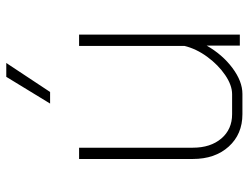

<svg xmlns="http://www.w3.org/2000/svg" viewBox="-108 -656 773 596"><g transform="rotate(-90 278.0 -358.5)"><path d="M82 -146V-499H117V-146Q117 -91 145.5 -57.5Q174 -24 221 -24H283Q311 -24 342.5 -45.5Q374 -67 399 -101Q424 -135 433 -172V-499H468V0H434V-103Q406 -54 364.5 -23Q323 8 284 8H221Q159 8 120.5 -34.5Q82 -77 82 -146ZM337 -725H380L290 -589H254Z"/></g></svg>

Font: Bai Jamjuree ExtraLight
Style: Regular
Weight: 275
Designer: Katatrad Aksorn Co.,Ltd.
Foundry: Cadson Demak Co.,Ltd.
Version: Version 1.000; ttfautohint (v1.6)